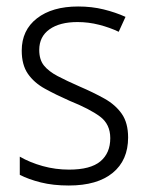

<svg xmlns="http://www.w3.org/2000/svg" viewBox="-20 -562 456 592"><path d="M375 -138Q375 -68 327.5 -29Q280 10 192 10Q144 10 106 0.5Q68 -9 41 -23V-79Q72 -61 111.5 -50Q151 -39 193 -39Q259 -39 289.5 -64.5Q320 -90 320 -136Q320 -179 288.5 -202.5Q257 -226 195 -251Q152 -270 118.5 -288.5Q85 -307 66 -334.5Q47 -362 47 -406Q47 -469 94 -505.5Q141 -542 221 -542Q263 -542 299.5 -533Q336 -524 367 -510L346 -464Q319 -477 286 -485.5Q253 -494 219 -494Q164 -494 132.5 -471.5Q101 -449 101 -408Q101 -378 115.5 -360Q130 -342 157.5 -327.5Q185 -313 226 -295Q268 -277 302 -258Q336 -239 355.5 -211Q375 -183 375 -138Z"/></svg>

Font: Noto Sans Arabic UI SmCn Lt
Style: Regular
Weight: 300
Width: 4
Designer: Monotype Design Team, Nadine Chahine and Nizar Qandah
Foundry: Monotype Imaging Inc.
Version: Version 2.010; ttfautohint (v1.8.4.7-5d5b)